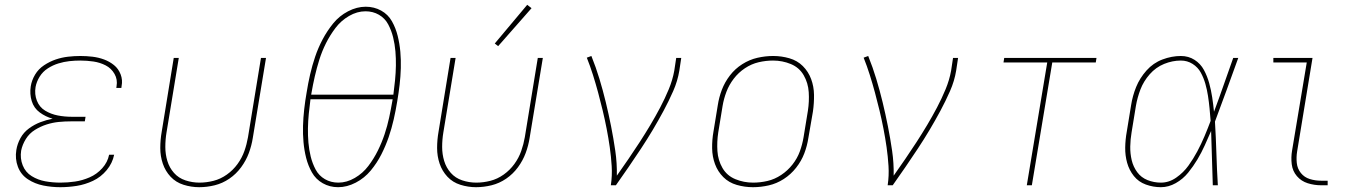

<svg xmlns="http://www.w3.org/2000/svg" viewBox="-20 -771 5656 799"><path d="M231 8Q265 8 299.5 2.5Q334 -3 367 -18.5Q400 -34 424 -63Q448 -92 455 -127H434Q428 -96 405.5 -71Q383 -46 353 -33Q323 -20 292.5 -15.5Q262 -11 231 -11Q199 -11 168.5 -16.5Q138 -22 112 -38Q86 -54 74.5 -83Q63 -112 68 -144Q73 -169 87.5 -192.5Q102 -216 125.5 -230.5Q149 -245 174 -253Q199 -261 224.5 -263.5Q250 -266 276 -266H333L336 -285H279Q249 -285 220.5 -290.5Q192 -296 168 -310.5Q144 -325 133.5 -352Q123 -379 128 -409Q132 -431 145 -452Q158 -473 179 -486.5Q200 -500 223 -507Q246 -514 268.5 -516.5Q291 -519 314 -519Q342 -519 369 -515Q396 -511 419.5 -499Q443 -487 456.5 -463.5Q470 -440 465 -412Q465 -409 464 -405H485Q486 -409 486 -413Q491 -438 482 -461.5Q473 -485 454.5 -500Q436 -515 413 -523.5Q390 -532 365 -535Q340 -538 314 -538Q289 -538 263 -535Q237 -532 212 -523.5Q187 -515 163.5 -499.5Q140 -484 126 -460.5Q112 -437 108 -412Q103 -380 112 -350.5Q121 -321 145.5 -303Q170 -285 199 -277Q173 -272 148 -262.5Q123 -253 100.5 -236.5Q78 -220 65 -196Q52 -172 48 -147Q42 -110 54.5 -77Q67 -44 96 -25Q125 -6 160 1Q195 8 231 8Z M809 8Q841 8 873.5 0Q906 -8 934.5 -27.5Q963 -47 983.5 -75Q1004 -103 1015.5 -134Q1027 -165 1032 -197L1087 -530H1066L1012 -200Q1007 -171 997 -142.5Q987 -114 968.5 -88.5Q950 -63 924 -44.5Q898 -26 868.5 -18.5Q839 -11 810 -11Q780 -11 751.5 -20.5Q723 -30 704 -51.5Q685 -73 676.5 -101Q668 -129 668 -159.5Q668 -190 673 -220L724 -530H703L653 -223Q647 -189 647 -155Q647 -121 657.5 -90Q668 -59 690 -35.5Q712 -12 744 -2Q776 8 809 8Z M1387 8Q1424 8 1460.5 -11Q1497 -30 1523 -61.5Q1549 -93 1567 -128.5Q1585 -164 1597.5 -200.5Q1610 -237 1618.5 -274.5Q1627 -312 1633 -349Q1639 -384 1643 -418.5Q1647 -453 1648 -487.5Q1649 -522 1646 -555.5Q1643 -589 1635 -621.5Q1627 -654 1611 -682.5Q1595 -711 1566 -727Q1537 -743 1502 -743Q1465 -743 1428.5 -724Q1392 -705 1366.5 -673.5Q1341 -642 1322.5 -607Q1304 -572 1291.5 -535Q1279 -498 1270.5 -461Q1262 -424 1256 -386Q1250 -352 1246 -317Q1242 -282 1241 -247.5Q1240 -213 1243 -179.5Q1246 -146 1254 -114Q1262 -82 1278 -53.5Q1294 -25 1323 -8.5Q1352 8 1387 8ZM1388 -11Q1357 -11 1332 -25.5Q1307 -40 1293.5 -65.5Q1280 -91 1273 -119.5Q1266 -148 1263.5 -177.5Q1261 -207 1261.5 -237Q1262 -267 1265 -297.5Q1268 -328 1272 -358H1614L1613 -352Q1607 -317 1599.5 -282Q1592 -247 1580.5 -212.5Q1569 -178 1552.5 -144.5Q1536 -111 1513 -80.5Q1490 -50 1456.5 -30.5Q1423 -11 1388 -11ZM1275 -377Q1275 -380 1276 -383Q1282 -418 1290 -453Q1298 -488 1309 -523Q1320 -558 1336.5 -591Q1353 -624 1376 -654.5Q1399 -685 1432.5 -704.5Q1466 -724 1501 -724Q1532 -724 1557 -709.5Q1582 -695 1595.5 -669.5Q1609 -644 1616 -615.5Q1623 -587 1625.5 -557.5Q1628 -528 1627.5 -498Q1627 -468 1624 -437.5Q1621 -407 1617 -377Z M1961 8Q1993 8 2025.5 0Q2058 -8 2086.5 -27.5Q2115 -47 2135.5 -75Q2156 -103 2167.5 -134Q2179 -165 2184 -197L2239 -530H2218L2164 -200Q2159 -171 2149 -142.5Q2139 -114 2120.5 -88.5Q2102 -63 2076 -44.5Q2050 -26 2020.5 -18.5Q1991 -11 1962 -11Q1932 -11 1903.5 -20.5Q1875 -30 1856 -51.5Q1837 -73 1828.5 -101Q1820 -129 1820 -159.5Q1820 -190 1825 -220L1876 -530H1855L1805 -223Q1799 -189 1799 -155Q1799 -121 1809.5 -90Q1820 -59 1842 -35.5Q1864 -12 1896 -2Q1928 8 1961 8ZM2053 -579 2192 -737 2174 -751 2039 -590Z M2522 0H2543Q2570 -38 2596 -76Q2622 -114 2647.5 -152.5Q2673 -191 2696.5 -230.5Q2720 -270 2741.5 -310Q2763 -350 2781.5 -392Q2800 -434 2807 -477L2815 -530H2794L2786 -477Q2779 -438 2763 -399.5Q2747 -361 2727.5 -324Q2708 -287 2686.5 -251Q2665 -215 2642 -179.5Q2619 -144 2595 -109Q2571 -74 2547 -40Q2548 -92 2540.5 -143.5Q2533 -195 2523 -245.5Q2513 -296 2501 -345.5Q2489 -395 2474.5 -443Q2460 -491 2441 -538L2422 -531Q2436 -496 2447.5 -459.5Q2459 -423 2469 -386Q2479 -349 2488 -311.5Q2497 -274 2504.5 -235.5Q2512 -197 2517.5 -158.5Q2523 -120 2525.5 -80Q2528 -40 2522 0Z M3113 8H3114Q3146 8 3179 0.5Q3212 -7 3241.5 -26Q3271 -45 3293 -73Q3315 -101 3327 -132.5Q3339 -164 3344 -197L3363 -307Q3368 -342 3367.5 -376.5Q3367 -411 3355.5 -442Q3344 -473 3321 -496Q3298 -519 3265 -528.5Q3232 -538 3198 -538H3197Q3165 -538 3132 -530.5Q3099 -523 3069 -504Q3039 -485 3017.5 -457Q2996 -429 2984 -397.5Q2972 -366 2967 -333L2949 -223Q2943 -189 2943.5 -154Q2944 -119 2955.5 -88Q2967 -57 2990 -34Q3013 -11 3046 -1.5Q3079 8 3113 8ZM3114 -11Q3075 -11 3040 -25.5Q3005 -40 2986.5 -72Q2968 -104 2965.5 -142.5Q2963 -181 2969 -220L2987 -330Q2992 -360 3003 -389Q3014 -418 3033.5 -443.5Q3053 -469 3080 -487Q3107 -505 3137 -512Q3167 -519 3197 -519Q3236 -519 3271 -504.5Q3306 -490 3324.5 -458Q3343 -426 3345.5 -387.5Q3348 -349 3342 -310L3324 -200Q3319 -170 3308.5 -141Q3298 -112 3278 -86.5Q3258 -61 3231 -43Q3204 -25 3174 -18Q3144 -11 3114 -11Z M3674 0H3695Q3722 -38 3748 -76Q3774 -114 3799.5 -152.5Q3825 -191 3848.5 -230.5Q3872 -270 3893.5 -310Q3915 -350 3933.5 -392Q3952 -434 3959 -477L3967 -530H3946L3938 -477Q3931 -438 3915 -399.5Q3899 -361 3879.5 -324Q3860 -287 3838.5 -251Q3817 -215 3794 -179.5Q3771 -144 3747 -109Q3723 -74 3699 -40Q3700 -92 3692.5 -143.5Q3685 -195 3675 -245.5Q3665 -296 3653 -345.5Q3641 -395 3626.5 -443Q3612 -491 3593 -538L3574 -531Q3588 -496 3599.5 -459.5Q3611 -423 3621 -386Q3631 -349 3640 -311.5Q3649 -274 3656.5 -235.5Q3664 -197 3669.5 -158.5Q3675 -120 3677.5 -80Q3680 -40 3674 0Z M4253 0H4274L4359 -511H4540L4543 -530H4159L4156 -511H4338Z M4811 8Q4843 8 4873 -9Q4903 -26 4924.5 -52.5Q4946 -79 4963 -107.5Q4980 -136 4993.5 -166Q5007 -196 5020 -226Q5022 -170 5023.5 -113.5Q5025 -57 5027 0H5048Q5044 -66 5042 -132.5Q5040 -199 5036 -265Q5061 -331 5085 -397.5Q5109 -464 5133 -530H5112Q5092 -474 5072.5 -418Q5053 -362 5032 -306Q5029 -336 5024.5 -366Q5020 -396 5012 -425Q5004 -454 4990 -480Q4976 -506 4951 -522Q4926 -538 4894 -538Q4856 -538 4817.5 -523.5Q4779 -509 4751 -477.5Q4723 -446 4708 -409Q4693 -372 4687 -333L4669 -223Q4663 -190 4662.5 -157Q4662 -124 4670.5 -93.5Q4679 -63 4698.5 -38.5Q4718 -14 4748.5 -3Q4779 8 4811 8ZM4811 -11Q4782 -11 4755.5 -21.5Q4729 -32 4712.5 -54.5Q4696 -77 4689.5 -104.5Q4683 -132 4683.5 -161.5Q4684 -191 4689 -220L4707 -330Q4713 -365 4726 -399Q4739 -433 4764.5 -462Q4790 -491 4824.5 -505Q4859 -519 4894 -519Q4921 -519 4943 -505Q4965 -491 4977 -469Q4989 -447 4996 -422.5Q5003 -398 5007 -372Q5011 -346 5013.5 -320Q5016 -294 5018 -268Q5006 -236 4992.5 -204Q4979 -172 4962.5 -141Q4946 -110 4925.5 -81.5Q4905 -53 4875 -32Q4845 -11 4811 -11Z M5478 0H5505V-19H5478Q5453 -19 5430.5 -26Q5408 -33 5393.5 -51Q5379 -69 5376.5 -93Q5374 -117 5378 -141L5442 -530H5279V-511H5418L5357 -145Q5352 -116 5355.5 -87.5Q5359 -59 5377 -38Q5395 -17 5422 -8.5Q5449 0 5478 0Z"/></svg>

Font: Iosevka Sparkle Thin Oblique
Style: Regular
Weight: 100
Italic angle: -9°
Designer: Belleve Invis
Foundry: Belleve Invis
Version: Version 4.5.0; ttfautohint (v1.8.3)